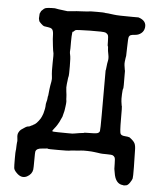

<svg xmlns="http://www.w3.org/2000/svg" viewBox="-52 -612 651 805"><g transform="rotate(5 273.5 -209.5)"><path d="M200 -560Q223 -562 229 -562.5Q235 -563 238 -563.5Q241 -564 257.5 -564.5Q274 -565 274.5 -565.5Q275 -566 281.5 -566Q288 -566 289.5 -567Q291 -568 323 -568Q355 -568 356.5 -567Q358 -566 365 -566Q372 -566 372 -565.5Q372 -565 375.5 -565Q379 -565 395.5 -562.5Q412 -560 474 -560H499Q534 -549 530 -520Q528 -505 517 -496Q506 -487 492 -486Q478 -485 473 -483Q468 -481 465.5 -475.5Q463 -470 462.5 -432.5Q462 -395 461.5 -394.5Q461 -394 460 -386.5Q459 -379 458 -371Q457 -363 458 -355Q460 -338 461 -335.5Q462 -333 462 -332Q462 -331 462 -329.5Q462 -328 462 -325Q462 -322 462 -318Q463 -258 461 -256.5Q459 -255 458 -233Q457 -211 458.5 -202Q460 -193 460.5 -188.5Q461 -184 462 -183Q463 -182 463 -127.5Q463 -73 467 -67Q471 -60 485.5 -59Q500 -58 504 -56H505Q523 -43 528 -33Q533 -23 533 -3.5Q533 16 533.5 20.5Q534 25 534.5 67Q535 109 533.5 115Q532 121 524 133Q516 145 508 146Q500 147 499 147H498Q499 147 494 146Q471 144 461 117Q458 109 456 95.5Q454 82 453.5 81.5Q453 81 453 59.5Q453 38 450 33Q447 28 442 25.5Q437 23 415 23Q393 23 389 22Q385 21 379 20.5Q373 20 363.5 18.5Q354 17 335.5 16.5Q317 16 309 17Q301 18 294 18.5Q287 19 280.5 19.5Q274 20 267 20.5Q260 21 257.5 22Q255 23 211.5 23Q168 23 168 22Q168 20 164 21Q160 22 144 23Q121 24 117 38Q116 40 116 74Q116 108 115 114Q112 134 91 145Q68 156 47 134Q36 123 35 114.5Q34 106 34 75Q34 44 35 41Q36 38 36 28.5Q36 19 36.5 16.5Q37 14 37 9.5Q37 5 37.5 5Q38 5 38 2Q38 -1 38 -3Q38 -7 37 -13Q35 -26 39 -34.5Q43 -43 49 -48Q71 -64 77 -64Q83 -64 87.5 -67Q92 -70 92.5 -69.5Q93 -69 96.5 -71.5Q100 -74 100.5 -74Q101 -74 102.5 -75Q104 -76 106 -77Q112 -81 120.5 -92Q129 -103 132 -111Q135 -119 136.5 -122.5Q138 -126 138 -128Q138 -130 140 -136.5Q142 -143 143 -153Q143 -166 145.5 -173.5Q148 -181 148.5 -189Q149 -197 150 -199Q151 -201 151 -205.5Q151 -210 151.5 -210Q152 -210 152 -215Q152 -220 153.5 -229Q155 -238 155.5 -243Q156 -248 157 -251.5Q158 -255 158.5 -259.5Q159 -264 159.5 -268.5Q160 -273 159 -281Q156 -302 157 -339Q158 -376 157 -378.5Q156 -381 154.5 -391Q153 -401 152 -410L149 -438L148 -460Q147 -475 141.5 -480Q136 -485 125.5 -486Q115 -487 109 -488.5Q103 -490 94.5 -498.5Q86 -507 86 -508.5Q86 -510 84.5 -515Q83 -520 83.5 -520Q84 -520 84 -526.5Q84 -533 84.5 -536.5Q85 -540 85 -540.5Q85 -541 87.5 -545.5Q90 -550 89.5 -550Q89 -550 91 -552Q101 -563 108.5 -565Q116 -567 133 -567.5Q150 -568 150 -567Q150 -566 200 -560ZM232 -476H231Q229 -478 228 -473Q226 -458 226 -434.5Q226 -411 226 -406Q224 -390 227 -379Q230 -368 230 -330.5Q230 -293 229 -290Q228 -287 227.5 -283.5Q227 -280 226.5 -277Q226 -274 226 -271.5Q226 -269 224 -255.5Q222 -242 224.5 -225Q227 -208 227 -199.5Q227 -191 228 -187Q229 -183 228 -172.5Q227 -162 226.5 -160Q226 -158 225 -149.5Q224 -141 222 -135Q220 -129 219 -123Q218 -117 215.5 -113Q213 -109 211.5 -104.5Q210 -100 207 -94.5Q204 -89 199.5 -81.5Q195 -74 187.5 -65Q180 -56 180.5 -53.5Q181 -51 204.5 -51Q228 -51 244.5 -50.5Q261 -50 264.5 -50.5Q268 -51 272.5 -51.5Q277 -52 281.5 -53Q286 -54 296.5 -55.5Q307 -57 310 -57Q313 -57 313 -58Q313 -59 325 -59Q363 -59 370.5 -62Q378 -65 379.5 -71.5Q381 -78 381 -138.5Q381 -199 381 -221V-326Q382 -326 383.5 -342Q385 -358 387 -366Q390 -378 386.5 -394.5Q383 -411 383 -419.5Q383 -428 381.5 -428.5Q380 -429 380 -450Q380 -471 377 -476Q374 -481 367 -484.5Q360 -488 301.5 -487Q243 -486 240 -483.5Q237 -481 234.5 -479Q232 -477 232 -476Z"/></g></svg>

Font: TT2020 Style E
Style: Regular
Weight: 400
Version: Version 00.2